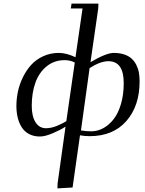

<svg xmlns="http://www.w3.org/2000/svg" viewBox="-20 -749 801 1063"><path d="M70.8 -162.1Q70.8 -201.2 79.1 -241.2Q87.4 -281.2 106.2 -320.1Q125 -358.9 151.9 -388.9Q178.7 -418.9 218.8 -437.5Q258.8 -456.1 306.2 -456.1Q347.2 -456.1 397.9 -432.1L437 -702.1H372.1L376 -729H524.9L523.9 -702.1L481 -404.8Q568.4 -456.1 609.9 -456.1Q642.1 -456.1 667 -447.8Q691.9 -439.5 707.8 -425.3Q723.6 -411.1 734.1 -390.9Q744.6 -370.6 748.8 -348.1Q752.9 -325.7 752.9 -298.8Q752.9 -162.1 679.4 -78.6Q606 4.9 476.1 4.9Q447.8 4.9 422.9 0L381.8 289.1L297.9 293.9L298.8 267.1L342.8 -47.9Q315.4 -29.8 272.5 -11.5Q229.5 6.8 201.2 6.8Q166.5 6.8 140.6 -7.1Q114.7 -21 99.9 -44.9Q85 -68.8 77.9 -98.4Q70.8 -127.9 70.8 -162.1ZM155.8 -163.1Q155.8 -105.5 176.5 -72.3Q197.3 -39.1 234.9 -39.1Q262.7 -39.1 293.7 -51.5Q324.7 -64 347.2 -78.1L394 -402.8Q368.7 -416 337.9 -416Q280.3 -416 238.3 -381.8Q196.3 -347.7 176 -291.3Q155.8 -234.9 155.8 -163.1ZM428.2 -26.9Q455.6 -22 485.8 -22Q520 -22 551.8 -39.3Q583.5 -56.6 608.9 -88.9Q634.3 -121.1 649.7 -173.1Q665 -225.1 665 -289.1Q665 -410.2 580.1 -410.2Q536.1 -410.2 476.1 -372.1Z"/></svg>

Font: Dehuti Alt
Style: Bold-Italic
Weight: 700
Version: Version 1.2